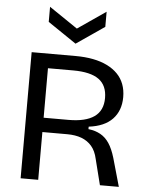

<svg xmlns="http://www.w3.org/2000/svg" viewBox="-60 -952 770 1001"><g transform="rotate(5 325.0 -452.0)"><path d="M86 0V-660H316Q366 -660 407.5 -652Q449 -644 481.5 -628Q514 -612 536.5 -589Q559 -566 570.5 -535.5Q582 -505 582 -468Q582 -433 571.5 -404Q561 -375 540 -353Q519 -331 488 -317.5Q457 -304 416 -299V-286Q452 -282 479 -267Q506 -252 525 -223.5Q544 -195 558 -148L600 0H501L467 -135Q458 -176 436.5 -201Q415 -226 383 -238Q351 -250 308 -250H178V0ZM178 -325H308Q397 -325 442.5 -357Q488 -389 488 -455Q488 -521 444.5 -552.5Q401 -584 310 -584H178ZM161 -904 310 -803 457 -904V-825L310 -724L161 -825Z"/></g></svg>

Font: Bricolage Grotesque 96pt ExtraBold
Style: Regular
Weight: 400
Version: Version 1.001;gftools[0.9.33.dev8+g029e19f]